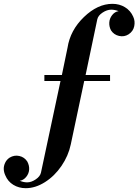

<svg xmlns="http://www.w3.org/2000/svg" viewBox="-86 -780 730 1012"><path d="M49.8 211.9Q13.2 211.9 -15.9 194.1Q-44.9 176.3 -58.1 144Q-65.4 128.4 -66.2 111.8Q-66.9 95.2 -59.1 78.4Q-51.3 61.5 -35.2 50.8Q-10.7 36.1 16.1 42.2Q43 48.3 58.1 71.8Q69.3 93.3 67.6 114.5Q65.9 135.7 51.8 152.8Q37.6 169.9 18.1 172.9Q39.1 181.2 57.1 181.2Q79.1 181.2 102.3 165.5Q125.5 149.9 129.9 129.9L232.9 -353H147.9V-384.8H240.2L270 -528.8Q284.2 -620.6 356.4 -690.2Q428.7 -759.8 506.8 -759.8Q543.5 -759.8 572.8 -741.9Q602.1 -724.1 616.2 -691.9Q627 -668.9 621.6 -642.1Q616.2 -615.2 591.8 -599.1Q568.8 -584.5 541.5 -590.6Q514.2 -596.7 499 -620.1Q488.8 -639.6 490 -661.1Q491.2 -682.6 505.1 -700.4Q519 -718.3 539.1 -721.2Q519.5 -729 500 -729Q478 -729 454.6 -713.6Q431.2 -698.2 426.8 -678.2L365.2 -384.8H494.1V-353H357.9L287.1 -19Q274.4 41.5 238 94.7Q201.7 147.9 151.1 179.9Q100.6 211.9 49.8 211.9Z"/></svg>

Font: Fin Serif Display
Style: Italic
Weight: 400
Italic angle: -12°
Designer: J. Blake Harris
Version: Version 1.006;FEAKit 1.0